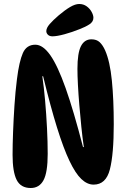

<svg xmlns="http://www.w3.org/2000/svg" viewBox="-20 -935 633 962"><path d="M157 -711Q195 -711 232 -658.5Q269 -606 309 -493Q349 -380 396 -198H400Q393 -246 387.5 -300Q382 -354 377.5 -408Q373 -462 370.5 -509Q368 -556 368 -590Q368 -669 385.5 -703.5Q403 -738 438 -738Q464 -738 479.5 -723.5Q495 -709 507 -682Q531 -627 540.5 -531.5Q550 -436 550 -313Q550 -162 530.5 -86Q511 -10 449 -10Q417 -10 387.5 -38Q358 -66 328 -129Q298 -192 265.5 -296.5Q233 -401 196 -553H192Q200 -499 206 -431Q212 -363 215.5 -293Q219 -223 219 -164Q219 -71 198 -32Q177 7 134 7Q84 7 63.5 -33.5Q43 -74 43 -159Q43 -209 45.5 -274Q48 -339 52.5 -407.5Q57 -476 65 -539Q76 -627 94.5 -669Q113 -711 157 -711ZM212 -779Q212 -795 229 -814.5Q246 -834 274 -858Q306 -885 331.5 -900Q357 -915 377 -915Q398 -915 414 -903.5Q430 -892 439 -875.5Q448 -859 448 -846Q448 -826 428 -813Q408 -800 379 -789Q342 -774 303.5 -763.5Q265 -753 243 -753Q228 -753 220 -761Q212 -769 212 -779Z"/></svg>

Font: DynaPuff Condensed Medium
Style: Regular
Weight: 500
Width: 3
Designer: Toshi Omagari, Jennifer Daniel
Foundry: Google Fonts
Version: Version 2.000; ttfautohint (v1.8.4.7-5d5b)